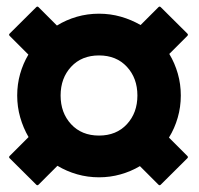

<svg xmlns="http://www.w3.org/2000/svg" viewBox="-20 -641 596 575"><path d="M31.5 -355Q31.5 -388.5 40.2 -419.5Q49 -450.5 65 -477.5L9 -533.5Q5.5 -537 9 -540.5L88.5 -619.5Q92 -623 95.5 -619.5L150.5 -564.5Q178 -581.5 210 -590.8Q242 -600 276.5 -600Q310.5 -600 342 -591Q373.5 -582 401 -566L454.5 -619.5Q458 -623 461.5 -619.5L541 -540.5Q544.5 -537 541 -533.5L487 -479.5Q503.5 -452 512.5 -420.5Q521.5 -389 521.5 -355Q521.5 -320.5 512.2 -288.5Q503 -256.5 486 -229L541 -174Q544.5 -170.5 541 -167L461.5 -88Q458 -84.5 454.5 -88L399 -143.5Q372 -127.5 341 -118.8Q310 -110 276.5 -110Q242.5 -110 211 -119Q179.5 -128 152 -144.5L95.5 -88Q92 -84.5 88.5 -88L9 -167Q5.5 -170.5 9 -174L65.5 -230.5Q49.5 -258 40.5 -289.5Q31.5 -321 31.5 -355ZM161.5 -355Q161.5 -303 193 -269Q224.5 -235 276.5 -235Q328.5 -235 360 -269Q391.5 -303 391.5 -355Q391.5 -407 360 -441Q328.5 -475 276.5 -475Q224.5 -475 193 -441Q161.5 -407 161.5 -355Z"/></svg>

Font: MFEK Sans
Style: Bold
Weight: 700
Designer: Owen Earl
Foundry: indestructible type*
Version: Version 0.001; ttfautohint (v1.8.4.7-5d5b)